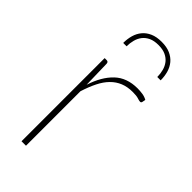

<svg xmlns="http://www.w3.org/2000/svg" viewBox="-228 -757 805 805"><g transform="rotate(45 174.0 -355.0)"><path d="M88 0ZM88 0V-493H100Q110 -493 110.5 -482L113.5 -360.5Q135 -427.5 173.8 -464.2Q212.5 -501 275.5 -501Q290 -501 305.2 -498.8Q320.5 -496.5 332.5 -489.5L329.5 -474Q327.5 -468.5 322.5 -468.5Q317 -468.5 305.8 -472.2Q294.5 -476 272.5 -476Q241 -476 217 -466.2Q193 -456.5 174 -437.2Q155 -418 140.8 -389.5Q126.5 -361 114.5 -323V0ZM209 -710.5Q239 -710.5 260 -701.2Q281 -692 294.5 -675.8Q308 -659.5 314 -638.2Q320 -617 320 -593H300Q300 -612.5 295.2 -630.2Q290.5 -648 279.8 -661.8Q269 -675.5 251.8 -683.5Q234.5 -691.5 209 -691.5Q183.5 -691.5 166.2 -683.5Q149 -675.5 138.2 -661.8Q127.5 -648 122.8 -630.2Q118 -612.5 118 -593H98Q98 -617 104 -638.2Q110 -659.5 123.5 -675.8Q137 -692 158 -701.2Q179 -710.5 209 -710.5Z"/></g></svg>

Font: Lato Thin
Style: Regular
Weight: 200
Designer: Lukasz Dziedzic
Foundry: tyPoland Lukasz Dziedzic
Version: Version 2.007; 2014-02-27